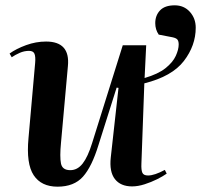

<svg xmlns="http://www.w3.org/2000/svg" viewBox="-20 -686 755 721"><path d="M196 15Q135 15 106.5 -28Q78 -71 87 -167L112 -450Q114 -473 109.5 -484Q105 -495 89 -495Q71 -495 54 -487.5Q37 -480 24 -471L16 -485Q41 -503 78 -516.5Q115 -530 153 -530Q244 -530 235 -438L209 -149Q204 -97 209 -72Q214 -47 244 -47Q271 -47 290.5 -72Q310 -97 326 -149L441 -516H529L523 -393Q574 -408 601.5 -430Q629 -452 640 -476Q651 -500 651 -519Q651 -531 646.5 -537Q642 -543 628 -546L576 -556Q563 -575 563 -599Q563 -628 581 -647Q599 -666 636 -666Q671 -666 693 -641.5Q715 -617 715 -582Q715 -515 670.5 -457Q626 -399 522 -373L511 -71Q510 -48 514.5 -37.5Q519 -27 536 -27Q560 -27 599 -48L606 -34Q592 -24 570 -13Q548 -2 523 6Q498 14 476 14Q433 14 411.5 -13.5Q390 -41 396 -95L425 -356L418 -357L350 -142Q325 -60 291.5 -22.5Q258 15 196 15Z"/></svg>

Font: Literata 72pt SemiBold
Style: Italic
Weight: 600
Italic angle: -2°
Designer: Latin by Veronika Burian and Jose Scaglione. Greek by Irene Vlachou. Cyrillic by Vera Evstafieva
Foundry: TypeTogether
Version: Version 3.002